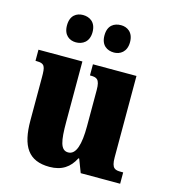

<svg xmlns="http://www.w3.org/2000/svg" viewBox="-114 -849 838 950"><g transform="rotate(15 305.5 -374.5)"><path d="M389 -619C419 -619 453 -638 453 -689C453 -741 419 -759 389 -759C354 -759 322 -741 322 -689C322 -638 354 -619 389 -619ZM194 -619C227 -619 261 -638 261 -689C261 -741 227 -759 194 -759C162 -759 130 -741 130 -689C130 -638 162 -619 194 -619ZM227 10C290 10 330 -18 355 -68H359L385 0H587V-58H576C546 -58 527 -61 527 -119V-536H304V-479H307C338 -479 355 -474 355 -418V-232C355 -140 339 -83 298 -83C258 -83 250 -131 250 -226V-536H25V-479H29C74 -479 77 -464 77 -407V-188C77 -55 119 10 227 10Z"/></g></svg>

Font: Noto Serif Ethiopic Condensed Black
Style: Regular
Weight: 900
Width: 3
Designer: Monotype Design Team
Foundry: Monotype Imaging Inc.
Version: Version 2.102